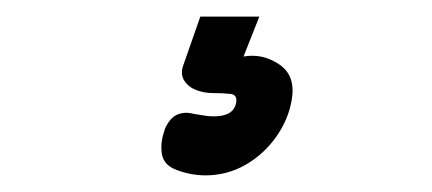

<svg xmlns="http://www.w3.org/2000/svg" viewBox="-20 -30 520 231"><path d="M227 181Q218 181 208 179Q198 177 189 173Q176 167 174.5 153.5Q173 140 178 127V126Q184 112 193 108Q202 104 213 107Q220 108 225.5 109Q231 110 237 110Q261 110 264 94Q266 84 257.5 83Q249 82 236 82Q226 82 216.5 78.5Q207 75 202 67.5Q197 60 200 50L221 -10H292L273 38Q296 34 316 47.5Q336 61 331 90Q327 114 312 135Q297 156 275 168.5Q253 181 227 181Z"/></svg>

Font: Winky Sans Medium
Style: Italic
Weight: 500
Italic angle: -8.97852°
Designer: Simon Atzbach
Foundry: typofactur
Version: Version 1.205